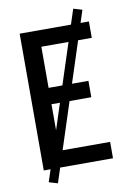

<svg xmlns="http://www.w3.org/2000/svg" viewBox="-97 -876 694 1016"><g transform="rotate(-10 250.0 -368.0)"><path d="M68 0V-735H440V-647H169V-426H383V-338H169V-88H440V0ZM130 80 83 66 370 -816 417 -802Z"/></g></svg>

Font: Iosevka Term Semibold
Style: Regular
Weight: 600
Monospace: yes
Designer: Belleve Invis
Foundry: Belleve Invis
Version: Version 31.4.0